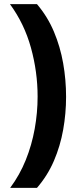

<svg xmlns="http://www.w3.org/2000/svg" viewBox="-20 -746 376 924"><path d="M298 -280Q298 -200 284 -121.5Q270 -43 239.5 28Q209 99 158 158H29Q75 96 104 24Q133 -48 147 -126Q161 -204 161 -281Q161 -400 129 -516Q97 -632 28 -726H158Q209 -666 239.5 -593.5Q270 -521 284 -441.5Q298 -362 298 -280Z"/></svg>

Font: Noto Sans Symbols
Style: Bold
Weight: 700
Version: Version 2.002